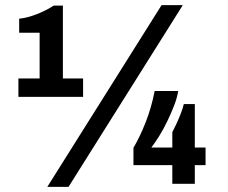

<svg xmlns="http://www.w3.org/2000/svg" viewBox="-20 -719 891 751"><path d="M165 12 612 -699H695L248 12ZM52 -340V-412H135V-591H55V-646Q77 -648 101 -655.5Q125 -663 148.5 -674Q172 -685 190 -697H226V-412H305V-340ZM654 0V-73H502V-141Q527 -183 549.5 -240Q572 -297 585 -363H677Q673 -337 661 -306Q649 -275 634 -244Q619 -213 602.5 -186.5Q586 -160 572 -142H654V-202Q661 -215 670 -234.5Q679 -254 687 -274.5Q695 -295 699 -312H742V-142H784V-73H742V0Z"/></svg>

Font: Archivo SemiCondensed ExtraBold
Style: Regular
Weight: 800
Width: 4
Designer: Hector Gatti
Foundry: Omnibus-Type
Version: Version 2.001